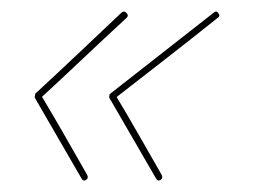

<svg xmlns="http://www.w3.org/2000/svg" viewBox="-20 -432 442 335"><path d="M361 -409Q365 -404 360 -401Q315 -365 270 -330Q225 -295 180 -260Q179 -259 180 -264Q181 -269 181 -267Q202 -232 222 -197Q242 -162 262 -127Q265 -121 260 -118Q255 -115 252 -121Q232 -156 211.5 -191Q191 -226 171 -261Q170 -263 171 -266Q171 -268 173 -269Q218 -304 263 -339.5Q308 -375 353 -410Q358 -414 361 -409ZM201 -409Q205 -405 201 -401Q163 -366 125.5 -330.5Q88 -295 50 -260Q49 -259 50 -264Q51 -269 51 -267Q72 -232 92 -197Q112 -162 132 -127Q135 -121 130 -118Q125 -115 122 -121Q102 -156 81.5 -191Q61 -226 41 -261Q40 -263 41 -265Q41 -268 42 -269Q80 -304 117.5 -339.5Q155 -375 192 -410Q197 -414 201 -409Z"/></svg>

Font: FRB American Cursive Guidelines Arrows Thin
Style: Italic
Weight: 100
Italic angle: -25°
Version: Version 2.0;Modular Font Editor K font №1